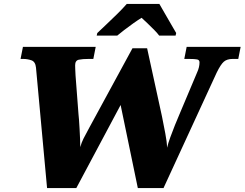

<svg xmlns="http://www.w3.org/2000/svg" viewBox="-20 -951 1237 971"><path d="M162 -609Q159 -639 139 -646Q119 -653 97 -653H84L96 -714H464L452 -653H429Q397 -653 378.5 -649Q360 -645 360 -621Q360 -613 360.5 -601.5Q361 -590 362 -570L377 -373Q378 -367 379.5 -346Q381 -325 382.5 -298.5Q384 -272 385 -247Q386 -222 386 -207Q392 -230 402.5 -250.5Q413 -271 432 -306L650 -707H724L799 -363Q808 -317 816 -276Q824 -235 825 -204Q830 -226 841 -256Q852 -286 864.5 -317.5Q877 -349 888 -374L977 -585Q989 -611 989 -636Q989 -648 976.5 -650.5Q964 -653 935 -653H912L924 -714H1197L1185 -653H1157Q1128 -653 1112 -639Q1096 -625 1076 -584L807 0H677L590 -420L366 0H218ZM472 -784Q492 -803 518.5 -828Q545 -853 572.5 -880Q600 -907 621 -931H786Q797 -912 812.5 -885Q828 -858 844 -830.5Q860 -803 871 -784L868 -771H785Q777 -782 760.5 -799Q744 -816 726 -833Q708 -850 696 -861Q678 -850 654 -833Q630 -816 608 -799Q586 -782 573 -771H469Z"/></svg>

Font: Noto Serif Black
Style: Italic
Weight: 900
Italic angle: -12°
Designer: Monotype Design Team
Foundry: Monotype Imaging Inc.
Version: Version 2.013